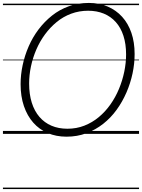

<svg xmlns="http://www.w3.org/2000/svg" viewBox="-20 -910 965 1305"><path d="M432 19Q362 19 304.5 -5.5Q247 -30 206 -76.5Q165 -123 142.5 -189Q120 -255 120 -338Q120 -402 134 -467.5Q148 -533 175 -595Q202 -657 242 -710Q282 -763 333.5 -804Q385 -845 448 -867.5Q511 -890 584 -890Q655 -890 712 -865.5Q769 -841 810 -796Q851 -751 873 -687Q895 -623 895 -543Q895 -478 881 -411.5Q867 -345 839.5 -281.5Q812 -218 772.5 -163.5Q733 -109 681.5 -68.5Q630 -28 567.5 -4.5Q505 19 432 19ZM438 -35Q500 -35 553.5 -56Q607 -77 651.5 -114Q696 -151 730.5 -200Q765 -249 788.5 -305.5Q812 -362 824.5 -422Q837 -482 837 -540Q837 -611 819 -666.5Q801 -722 767 -760Q733 -798 685.5 -817.5Q638 -837 579 -837Q518 -837 464 -817Q410 -797 365.5 -760.5Q321 -724 286 -676.5Q251 -629 227 -573.5Q203 -518 190.5 -459Q178 -400 178 -342Q178 -269 196 -212Q214 -155 248 -115.5Q282 -76 330 -55.5Q378 -35 438 -35ZM0 365H925V375H0ZM0 -20H925V0H0ZM0 -505H925V-500H0ZM0 -885H925V-875H0Z"/></svg>

Font: Playwrite AT Guides
Style: Italic
Weight: 400
Italic angle: -13.0072°
Designer: Veronika Burian, José Scaglione
Foundry: TypeTogether
Version: Version 1.002